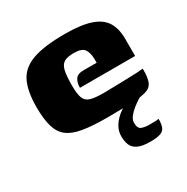

<svg xmlns="http://www.w3.org/2000/svg" viewBox="-139 -522 810 832"><g transform="rotate(-30 266.0 -106.0)"><path d="M272 5Q198 5 150.5 -3Q103 -11 76.5 -31.5Q50 -52 39 -90Q28 -128 28 -187Q28 -267 51 -313.5Q74 -360 131.5 -380.5Q189 -401 292 -401Q373 -401 420.5 -385Q468 -369 488.5 -336Q509 -303 509 -251V-166H233Q233 -191 243.5 -207.5Q254 -224 284 -224H350V-243Q349 -276 336.5 -293Q324 -310 285 -310Q253 -310 236.5 -300.5Q220 -291 214 -265.5Q208 -240 208 -191Q208 -149 216 -128.5Q224 -108 246.5 -101.5Q269 -95 312 -95Q329 -95 359.5 -96Q390 -97 422.5 -97.5Q455 -98 480 -99.5Q505 -101 510 -102V-81Q510 -66 505.5 -47.5Q501 -29 490 -19Q473 -3 421 1Q369 5 272 5ZM382 189Q341 189 319.5 178.5Q298 168 290.5 149.5Q283 131 283 106Q283 83 292.5 64.5Q302 46 316.5 31Q331 16 346.5 6.5Q362 -3 374 -9H454Q445 -6 430 3.5Q415 13 399 25.5Q383 38 371.5 53Q360 68 360 83Q360 111 376 117Q392 123 415 123Q438 123 446.5 122.5Q455 122 457 121.5Q459 121 461 121Q461 144 456 159.5Q451 175 434 182Q417 189 382 189Z"/></g></svg>

Font: Genos ExtraBold
Style: Regular
Weight: 800
Designer: Robert E. Leuschke
Foundry: Robert E. Leuschke
Version: Version 1.010